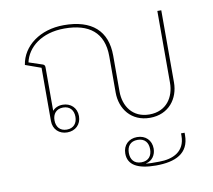

<svg xmlns="http://www.w3.org/2000/svg" viewBox="-87 -647 1123 1012"><g transform="rotate(-10 475.0 -141.5)"><path d="M681 12C782 12 837 -64 837 -150V-536H816V-152C816 -75 772 -6 681 -6C590 -6 546 -75 546 -152V-345C546 -477 467 -548 317 -548C189 -548 94 -476 79 -377L163 -347V-62C163 -17 195 12 238 12C281 12 313 -17 313 -62C313 -107 281 -136 238 -136C215 -136 196 -127 184 -113V-345C184 -355 181 -360 172 -363L100 -387C117 -465 194 -530 317 -530C449 -530 525 -472 525 -345V-150C525 -64 580 12 681 12ZM519 175C519 237 572 265 668 265C772 265 846 232 846 134V121H827V134C827 219 761 248 688 248H648C638 248 628 247 618 246V245C652 238 671 208 671 175C671 130 640 100 595 100C550 100 519 130 519 175ZM595 235C556 235 538 210 538 175C538 140 556 115 595 115C634 115 652 140 652 175C652 210 634 235 595 235ZM238 -3C201 -3 182 -28 182 -62C182 -96 201 -121 238 -121C275 -121 294 -96 294 -62C294 -28 275 -3 238 -3Z"/></g></svg>

Font: IBM Plex Sans Thai Looped Thin
Style: Regular
Weight: 100
Designer: Mike Abbink, Paul van der Laan, Pieter van Rosmalen, Ben Mitchell, Mark Frömberg
Foundry: Bold Monday
Version: Version 1.1